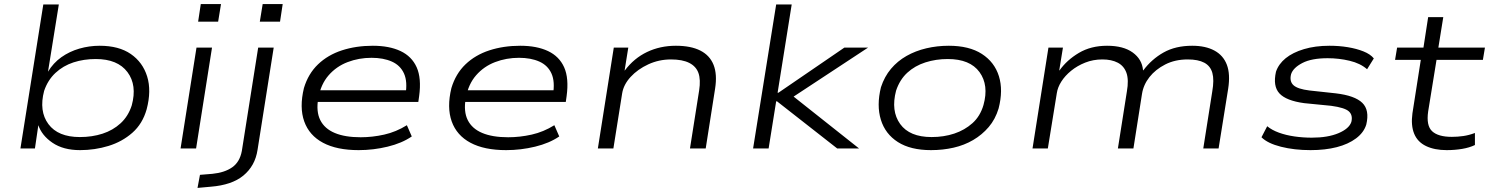

<svg xmlns="http://www.w3.org/2000/svg" viewBox="-20 -727 7291 940"><path d="M372 8Q290 8 237 -28Q184 -64 167 -116H168L151 0H80L192 -705H268L215 -376Q241 -419 280.5 -447Q320 -475 368.5 -489Q417 -503 468 -503Q562 -503 620.5 -462.5Q679 -422 700.5 -352.5Q722 -283 698 -192Q678 -121 628 -77Q578 -33 511 -12.5Q444 8 372 8ZM371 -56Q431 -56 482 -72.5Q533 -89 570.5 -123.5Q608 -158 625 -211Q652 -310 604 -374Q556 -438 449 -438Q390 -438 339.5 -421.5Q289 -405 251.5 -370Q214 -335 196 -282Q170 -183 217 -119.5Q264 -56 371 -56Z M950 -621 963 -707H1062L1048 -621ZM864 0 942 -494H1018L940 0Z M1252 -621 1266 -707H1364L1351 -621ZM947 193 959 129 1020 124Q1080 118 1117 92Q1154 66 1164 12L1244 -494H1320L1241 6Q1235 46 1217.5 77.5Q1200 109 1171.5 132.5Q1143 156 1103 169.5Q1063 183 1013 187Z M1736 8Q1629 8 1561.5 -28Q1494 -64 1469.5 -132.5Q1445 -201 1468 -296Q1489 -366 1537 -412Q1585 -458 1654 -480.5Q1723 -503 1805 -503Q1886 -503 1941 -477Q1996 -451 2020 -397.5Q2044 -344 2032 -256L2028 -228H1512L1521 -285H1995L1965 -262Q1976 -327 1958 -367Q1940 -407 1898.5 -425.5Q1857 -444 1799 -444Q1737 -444 1682 -423Q1627 -402 1589 -358.5Q1551 -315 1539 -249L1538 -245Q1527 -181 1548 -139Q1569 -97 1619 -76Q1669 -55 1746 -55Q1803 -55 1861 -68Q1919 -81 1972 -114L1996 -59Q1948 -26 1878 -9Q1808 8 1736 8Z M2458 8Q2351 8 2283.5 -28Q2216 -64 2191.5 -132.5Q2167 -201 2190 -296Q2211 -366 2259 -412Q2307 -458 2376 -480.5Q2445 -503 2527 -503Q2608 -503 2663 -477Q2718 -451 2742 -397.5Q2766 -344 2754 -256L2750 -228H2234L2243 -285H2717L2687 -262Q2698 -327 2680 -367Q2662 -407 2620.5 -425.5Q2579 -444 2521 -444Q2459 -444 2404 -423Q2349 -402 2311 -358.5Q2273 -315 2261 -249L2260 -245Q2249 -181 2270 -139Q2291 -97 2341 -76Q2391 -55 2468 -55Q2525 -55 2583 -68Q2641 -81 2694 -114L2718 -59Q2670 -26 2600 -9Q2530 8 2458 8Z M2907 0 2985 -494H3056L3038 -382H3039Q3084 -442 3148 -472.5Q3212 -503 3289 -503Q3362 -503 3408.5 -479.5Q3455 -456 3473.5 -409.5Q3492 -363 3481 -293L3435 0H3358L3403 -285Q3411 -337 3399.5 -369.5Q3388 -402 3354.5 -419Q3321 -436 3265 -436Q3206 -436 3154 -412Q3102 -388 3067.5 -350.5Q3033 -313 3026 -270L2983 0Z M3667 0 3780 -705H3856L3787 -273H3791L4114 -494H4230L3850 -244L3839 -275L4186 0H4079L3784 -231H3780L3743 0Z M4538 8Q4438 8 4376 -31.5Q4314 -71 4292.5 -141Q4271 -211 4293 -300Q4310 -352 4342 -390Q4374 -428 4418 -453Q4462 -478 4515 -490.5Q4568 -503 4625 -503Q4725 -503 4787 -463Q4849 -423 4870.5 -354Q4892 -285 4869 -196Q4853 -143 4820.5 -105Q4788 -67 4744.5 -41.5Q4701 -16 4648.5 -4Q4596 8 4538 8ZM4541 -56Q4601 -56 4652 -73Q4703 -90 4741 -124Q4779 -158 4795 -213Q4822 -310 4775.5 -374Q4729 -438 4620 -438Q4562 -438 4510.5 -421.5Q4459 -405 4422 -371Q4385 -337 4367 -283Q4341 -184 4387 -120Q4433 -56 4541 -56Z M5035 0 5113 -494H5184L5166 -383L5167 -382Q5203 -433 5262 -468Q5321 -503 5400 -503Q5480 -503 5525.5 -470Q5571 -437 5576 -384L5577 -382Q5618 -437 5676.5 -470Q5735 -503 5817 -503Q5882 -503 5925.5 -479.5Q5969 -456 5986.5 -410Q6004 -364 5993 -293L5946 0H5871L5915 -279Q5925 -336 5915.5 -370Q5906 -404 5876 -420Q5846 -436 5795 -436Q5733 -436 5685 -411.5Q5637 -387 5607.5 -349.5Q5578 -312 5571 -267L5529 0H5453L5497 -279Q5507 -336 5495 -370Q5483 -404 5452.5 -420Q5422 -436 5377 -436Q5332 -436 5293 -420.5Q5254 -405 5224 -380.5Q5194 -356 5176 -327.5Q5158 -299 5154 -271L5110 0Z M6396 8Q6317 8 6251.5 -8.5Q6186 -25 6156 -55L6184 -109Q6207 -90 6241.5 -77.5Q6276 -65 6317.5 -59Q6359 -53 6402 -53Q6481 -53 6533 -75Q6585 -97 6596 -130Q6604 -163 6584 -181.5Q6564 -200 6497 -209L6365 -222Q6277 -234 6244 -269.5Q6211 -305 6227 -376Q6240 -414 6274.5 -442Q6309 -470 6364 -486.5Q6419 -503 6489 -503Q6536 -503 6578.5 -496Q6621 -489 6655 -475.5Q6689 -462 6706 -441L6673 -388Q6640 -417 6587.5 -429.5Q6535 -442 6480 -442Q6401 -442 6356 -418.5Q6311 -395 6301 -364Q6292 -329 6312.5 -310Q6333 -291 6391 -284L6520 -270Q6613 -259 6649.5 -223.5Q6686 -188 6669 -117Q6657 -78 6619 -49.5Q6581 -21 6524.5 -6.5Q6468 8 6396 8Z M7063 8Q7003 8 6961.5 -12Q6920 -32 6903.5 -72.5Q6887 -113 6895 -172L6936 -434H6810L6820 -494H6949L6972 -643H7046L7022 -494H7250L7240 -434H7013L6972 -181Q6962 -112 6991.5 -84.5Q7021 -57 7088 -57Q7116 -57 7144 -61Q7172 -65 7201 -76V-17Q7174 -4 7138 2Q7102 8 7063 8Z"/></svg>

Font: Nunito Sans 7pt Expanded Light
Style: Italic
Weight: 300
Width: 7
Italic angle: -9°
Designer: Vernon Adams
Foundry: Vernon Adams
Version: Version 3.101;gftools[0.9.27]